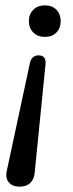

<svg xmlns="http://www.w3.org/2000/svg" viewBox="-20 -511 273 718"><path d="M53 187Q26 187 12.5 170.5Q-1 154 6 125L92 -276Q95 -289 103 -296.5Q111 -304 124 -304Q139 -304 145.5 -295.5Q152 -287 150 -269L110 132Q108 159 93.5 173Q79 187 53 187ZM148 -373Q121 -373 104.5 -389.5Q88 -406 88 -432Q88 -458 104.5 -474.5Q121 -491 148 -491Q175 -491 191 -474.5Q207 -458 207 -432Q207 -406 191 -389.5Q175 -373 148 -373Z"/></svg>

Font: Nunito ExtraLight Medium
Style: Italic
Weight: 500
Italic angle: -9°
Version: Version 3.602